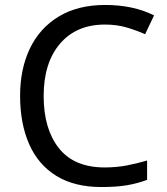

<svg xmlns="http://www.w3.org/2000/svg" viewBox="-20 -744 672 774"><path d="M403 -645Q288 -645 222 -568Q156 -491 156 -357Q156 -224 217.5 -146.5Q279 -69 402 -69Q449 -69 491 -77Q533 -85 573 -97V-19Q533 -4 490.5 3Q448 10 389 10Q280 10 207 -35Q134 -80 97.5 -163Q61 -246 61 -358Q61 -466 100.5 -548.5Q140 -631 217 -677.5Q294 -724 404 -724Q517 -724 601 -682L565 -606Q532 -621 491.5 -633Q451 -645 403 -645Z"/></svg>

Font: Noto Sans Old Italic
Style: Regular
Weight: 400
Designer: Monotype Design Team
Foundry: Monotype Imaging Inc.
Version: Version 2.003; ttfautohint (v1.8.4.7-5d5b)